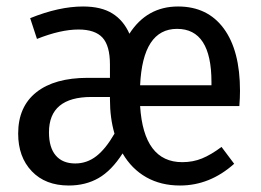

<svg xmlns="http://www.w3.org/2000/svg" viewBox="-20 -559 804 592"><path d="M718 -232H412Q423 -59 542 -59Q575 -59 603 -70.5Q631 -82 663 -106L702 -54Q627 13 535 13Q476 13 431 -12.5Q386 -38 358 -86Q324 -33 284 -10Q244 13 192 13Q120 13 78 -31Q36 -75 36 -147Q36 -230 92 -274.5Q148 -319 251 -319H319V-360Q319 -418 296 -443Q273 -468 222 -468Q167 -468 94 -439L73 -503Q162 -539 236 -539Q292 -539 326.5 -517.5Q361 -496 379 -455Q433 -539 529 -539Q620 -539 670 -471Q720 -403 720 -279Q720 -258 718 -232ZM632 -306Q632 -470 526 -470Q420 -470 412 -296H632ZM333 -147Q319 -195 319 -253V-260H262Q131 -260 131 -151Q131 -104 152 -79.5Q173 -55 212 -55Q248 -55 277 -77.5Q306 -100 333 -147Z"/></svg>

Font: Fira Sans Condensed
Style: Regular
Weight: 400
Width: 3
Designer: bBox Type GmbH & Carrois Corporate GbR & Edenspiekermann AG
Foundry: bBox Type GmbH & Carrois Corporate GbR & Edenspiekermann AG
Version: Version 4.301